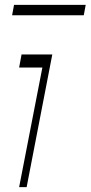

<svg xmlns="http://www.w3.org/2000/svg" viewBox="-20 -773 374 793"><path d="M59 0 155 -494H59L69 -548H196L90 0ZM30 -710 38 -753H334L326 -710Z"/></svg>

Font: Savate ExtraLight
Style: Italic
Weight: 200
Italic angle: -11°
Designer: Max Esnée
Foundry: Plomb Type
Version: Version 2.000